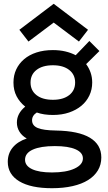

<svg xmlns="http://www.w3.org/2000/svg" viewBox="-20 -778 570 1012"><path d="M51 -343Q51 -381 65.5 -412Q80 -443 107 -466Q134 -489 172.5 -501.5Q211 -514 259 -514Q294 -514 324 -507Q354 -500 379 -487L451 -562L504 -509L434 -440Q449 -420 457.5 -395.5Q466 -371 466 -343Q466 -306 451 -274.5Q436 -243 409 -220.5Q382 -198 344 -185Q306 -172 259 -172Q210 -172 174 -185Q149 -169 149 -144Q149 -116 178.5 -103.5Q208 -91 275 -90Q394 -88 454 -52Q514 -16 514 52Q514 90 496 120Q478 150 444.5 171Q411 192 362.5 203Q314 214 254 214Q142 214 81.5 177.5Q21 141 21 75Q21 31 47 -0.5Q73 -32 121 -48Q96 -62 82.5 -84Q69 -106 69 -132Q69 -180 113 -216Q84 -239 67.5 -270.5Q51 -302 51 -343ZM112 64Q112 96 149 113.5Q186 131 254 131Q329 131 373 110.5Q417 90 417 57Q417 26 378.5 9Q340 -8 269 -8Q194 -8 153 10.5Q112 29 112 64ZM141 -343Q141 -301 172.5 -276.5Q204 -252 259 -252Q313 -252 344.5 -276.5Q376 -301 376 -343Q376 -385 344.5 -409.5Q313 -434 259 -434Q204 -434 172.5 -409.5Q141 -385 141 -343ZM82 -621 263 -758 444 -621 396 -559 263 -659 130 -559Z"/></svg>

Font: NT Somic Medium
Style: Regular
Weight: 500
Designer: Ravid Balaliev — lead type designer, mastering
Michael Voronin — secret advisor, marketing
Ivan Kovalenko — best boy
Foundry: NT Type
Version: Version 0.7